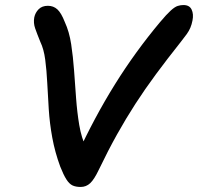

<svg xmlns="http://www.w3.org/2000/svg" viewBox="-20 -731 786 762"><path d="M300 11Q281 11 268 5Q255 -1 243.5 -19Q232 -37 219 -70Q198 -127 187.5 -184.5Q177 -242 173.5 -297.5Q170 -353 167.5 -402.5Q165 -452 159.5 -494Q154 -536 140 -565Q127 -597 119.5 -618.5Q112 -640 116 -662Q120 -681 133.5 -694.5Q147 -708 170 -708Q192 -708 207.5 -694Q223 -680 237 -644Q255 -605 262.5 -555.5Q270 -506 274 -451Q278 -396 282 -341Q286 -286 294.5 -235Q303 -184 323 -142L285 -114Q355 -266 436 -396Q517 -526 615 -643Q641 -674 657.5 -689Q674 -704 685.5 -707.5Q697 -711 708 -711Q732 -711 740.5 -693Q749 -675 744 -650Q741 -634 735.5 -621Q730 -608 721 -595.5Q712 -583 697 -564Q643 -496 599 -436.5Q555 -377 517.5 -319Q480 -261 444.5 -197.5Q409 -134 372 -57Q354 -19 338 -4Q322 11 300 11Z"/></svg>

Font: Shantell Sans Medium
Style: Italic
Weight: 500
Italic angle: -11°
Designer: Stephen Nixon, Anya Danilova, Shantell Martin
Foundry: Arrow Type
Version: Version 1.011;[c5ecc13dd]